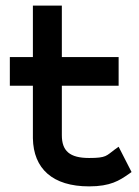

<svg xmlns="http://www.w3.org/2000/svg" viewBox="-20 -652 495 683"><path d="M15 -347H97V-160C99 -52 167 11 297 11C373 11 405 -10 438 -33L448 -40L402 -130L388 -120C358 -98 359 -90 297 -90C228 -90 200 -115 200 -171V-347H402V-449H200V-632H97V-449H15Z"/></svg>

Font: Charger Sport
Style: BlkExt
Weight: 900
Designer: Jasper
Foundry: Cannot Into Space Fonts
Version: Version 1.1